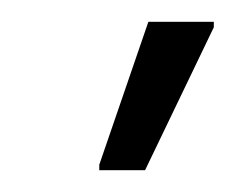

<svg xmlns="http://www.w3.org/2000/svg" viewBox="-20 -738 216 176"><path d="M71 -582V-587L116 -718H176V-713L113 -582Z"/></svg>

Font: Saira UltraCondensed
Style: Italic
Weight: 400
Width: 1
Italic angle: -12°
Designer: Hector Gatti with collaboration of the Omnibus-Type team
Foundry: Omnibus-Type
Version: Version 1.101